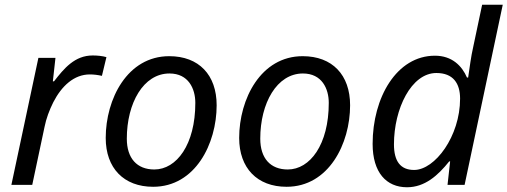

<svg xmlns="http://www.w3.org/2000/svg" viewBox="-20 -780 2141 810"><path d="M116 0 168 -245C175 -280 188 -315 205 -349C240 -417 292 -466 359 -466C375 -466 392 -464 410 -460L429 -539C412 -544 390 -546 371 -546C295 -546 250 -491 208 -437H203L214 -536H142L28 0Z M626 8C804 8 894 -174 894 -336C894 -464 819 -543 694 -543C517 -543 426 -362 426 -198C426 -71 502 8 626 8ZM631 -65C558 -65 515 -112 515 -195C515 -345 585 -470 695 -470C775 -470 804 -406 804 -346C804 -170 725 -65 631 -65Z M1189 8C1367 8 1457 -174 1457 -336C1457 -464 1382 -543 1257 -543C1080 -543 989 -362 989 -198C989 -71 1065 8 1189 8ZM1194 -65C1121 -65 1078 -112 1078 -195C1078 -345 1148 -470 1258 -470C1338 -470 1367 -406 1367 -346C1367 -170 1288 -65 1194 -65Z M1697 10C1772 10 1827 -39 1875 -99H1879L1868 0H1940L2101 -760H2014L1977 -585C1966 -537 1962 -498 1955 -453H1950C1929 -502 1887 -545 1815 -545C1653 -545 1552 -368 1552 -173C1552 -52 1610 10 1697 10ZM1727 -63C1670 -63 1642 -99 1642 -171C1642 -321 1715 -472 1821 -472C1892 -472 1921 -428 1921 -364C1921 -205 1815 -63 1727 -63Z"/></svg>

Font: BC Sans
Style: Italic
Weight: 400
Italic angle: -12°
Designer: Monotype Design Team
Designer: Province of B.C.
Foundry: Monotype Imaging Inc.
Version: Version 2.000;GOOG;noto-source:20170915:90ef993387c0